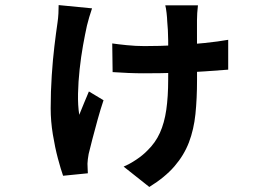

<svg xmlns="http://www.w3.org/2000/svg" viewBox="-20 -632 1040 752"><path d="M755.3 -611.2Q753.5 -596.8 752.5 -581.1Q751.5 -565.3 751.5 -552.5Q751.5 -536.9 751.5 -505.5Q751.5 -474 751.6 -437Q751.7 -400.1 751.7 -368Q751.7 -335.9 751.7 -319.2Q751.7 -246 745.5 -185.4Q739.2 -124.9 720 -74.4Q700.7 -24 663.6 19Q626.5 62.1 564.8 100.3L464.2 20.5Q487.5 10.8 513.4 -6.5Q539.4 -23.8 557.3 -42.4Q588.8 -72.8 606.3 -111.7Q623.9 -150.6 631.3 -202Q638.7 -253.4 638.7 -320Q638.7 -350.6 639 -391.5Q639.2 -432.4 638.7 -474.6Q638.2 -516.9 634.9 -549.4Q634.7 -561.1 632.4 -581.4Q630.1 -601.7 627.3 -611.2ZM419.6 -461.9Q440.9 -458.7 476.4 -455.1Q512 -451.5 545.6 -451.5Q606 -451.5 666.6 -454.7Q727.2 -457.9 781.3 -463.6Q835.4 -469.2 873.8 -476.1V-359.2Q837.3 -356.3 785.4 -352.7Q733.6 -349 671.5 -346.9Q609.4 -344.9 542.3 -344.9Q514.8 -344.9 482.5 -346.2Q450.3 -347.6 421.1 -349.6ZM340.5 -599.3Q335.4 -584.5 329.4 -564.5Q323.4 -544.4 320.6 -531.9Q313.3 -498.9 305.2 -454.2Q297.2 -409.4 291.9 -360.7Q286.6 -312 285.6 -265.6Q284.6 -219.1 290.4 -182.3Q297.8 -200.2 308.3 -226.2Q318.8 -252.2 328.2 -273.8L385.5 -239.4Q373.9 -205.1 362.7 -164.7Q351.5 -124.3 342.1 -88.1Q332.7 -51.9 327.2 -29Q325.4 -19.7 324 -8.2Q322.6 3.3 322.6 9Q322.6 15.8 323.2 26.9Q323.8 38 324.1 46.7L227.1 56.4Q218.3 31.6 206.8 -11.3Q195.4 -54.1 186.9 -105.9Q178.5 -157.8 178.5 -207.2Q178.5 -274.3 182.7 -336.7Q186.8 -399 193.1 -451.3Q199.4 -503.7 205.1 -542.3Q207.9 -560.4 208.8 -579.1Q209.7 -597.7 209.7 -612.1Z"/></svg>

Font: Noto Sans TC Thin
Style: Regular
Weight: 100
Designer: Ryoko NISHIZUKA 西塚涼子 (kana, bopomofo & ideographs); Paul D. Hunt (Latin, Greek & Cyrillic); Sandoll Communications 산돌커뮤니
Foundry: Adobe
Version: Version 2.004-H2;hotconv 1.0.118;makeotfexe 2.5.65603